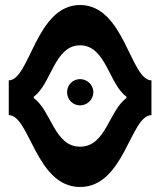

<svg xmlns="http://www.w3.org/2000/svg" viewBox="-20 -737 640 767"><path d="M15 -277C99 -277 123 10 300 10C477 10 501 -277 585 -277V-416C501 -416 477 -717 300 -717C123 -717 99 -416 15 -416ZM115 -351C185 -401 197 -556 300 -556C403 -556 415 -401 485 -351V-345C415 -295 403 -151 300 -151C197 -151 185 -295 115 -345ZM248 -369C248 -339 271 -316 300 -316C328 -316 353 -339 353 -369C353 -398 328 -421 300 -421C271 -421 248 -398 248 -369Z"/></svg>

Font: Brassia
Style: Regular
Weight: 400
Designer: Ariel Martín Pérez
Foundry: Tunera Type Foundry
Version: Version 1.600;hotconv 1.0.109;makeotfexe 2.5.65596